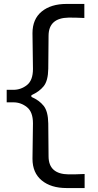

<svg xmlns="http://www.w3.org/2000/svg" viewBox="-20 -825 494 967"><path d="M315.4 122.1Q236.8 122.1 190.2 83.7Q143.6 45.4 143.6 -25.4Q143.6 -70.3 144.8 -114.7Q146 -159.2 146 -204.1Q146 -261.2 115.7 -285.4Q85.4 -309.6 47.4 -309.6H13.7V-372.6H47.4Q85.4 -372.6 115.7 -396.5Q146 -420.4 146 -477.5Q146 -522.5 144.8 -567.6Q143.6 -612.8 143.6 -657.7Q143.6 -729 190.2 -767.1Q236.8 -805.2 315.4 -805.2H404.8V-734.4Q379.9 -735.8 359.6 -736.1Q339.4 -736.3 325.2 -736.3Q225.6 -734.4 224.6 -646L223.1 -479Q222.2 -418 199.7 -390.4Q177.2 -362.8 138.2 -345.7V-336.9Q177.2 -320.3 199.7 -292.2Q222.2 -264.2 223.1 -203.1L224.6 -36.1Q225.6 51.8 325.2 53.2Q338.9 53.2 359.1 53Q379.4 52.7 406.2 51.3V122.1Z"/></svg>

Font: Pinar DS4-Regular
Style: Regular
Weight: 400
Designer: Amin Abedi
Version: Version 2.000